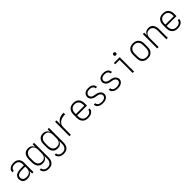

<svg xmlns="http://www.w3.org/2000/svg" viewBox="523 -2754 5005 5005"><g transform="rotate(-45 3025.0 -252.0)"><path d="M233 12Q201 12 169.5 4Q138 -4 114.5 -25.5Q91 -47 79.5 -78Q68 -109 68 -141Q68 -167 76 -192.5Q84 -218 101.5 -237.5Q119 -257 142.5 -269.5Q166 -282 191 -289Q216 -296 242 -298.5Q268 -301 294 -301H418V-352Q418 -371 414.5 -390Q411 -409 402 -426.5Q393 -444 379 -457.5Q365 -471 347.5 -479.5Q330 -488 311 -491.5Q292 -495 272 -495Q247 -495 222 -490Q197 -485 175.5 -471.5Q154 -458 141.5 -435Q129 -412 128 -387H76Q77 -410 84 -433Q91 -456 105 -474.5Q119 -493 138.5 -506.5Q158 -520 180 -528Q202 -536 225.5 -539Q249 -542 272 -542Q298 -542 324 -538Q350 -534 373.5 -522.5Q397 -511 416.5 -493Q436 -475 448 -452Q460 -429 465 -403.5Q470 -378 470 -352V0H418V-94Q407 -68 387.5 -47Q368 -26 343 -12.5Q318 1 290 6.5Q262 12 233 12ZM251 -35Q272 -35 293 -38.5Q314 -42 333.5 -50Q353 -58 370 -72Q387 -86 398 -103.5Q409 -121 413.5 -142Q418 -163 418 -184V-254H294Q275 -254 256 -252.5Q237 -251 218 -246.5Q199 -242 181.5 -234.5Q164 -227 149.5 -214.5Q135 -202 127.5 -183.5Q120 -165 120 -146Q120 -122 130 -99Q140 -76 159 -61Q178 -46 202.5 -40.5Q227 -35 251 -35Z M821 222Q798 222 775 219Q752 216 730.5 208Q709 200 690 186.5Q671 173 657 155Q643 137 635 115Q627 93 626 70H678Q680 94 692.5 116Q705 138 726 151.5Q747 165 771.5 170Q796 175 821 175Q842 175 863 170Q884 165 902 153.5Q920 142 933 125Q946 108 954 88.5Q962 69 965 47.5Q968 26 968 5V-99Q959 -75 943.5 -53Q928 -31 906 -16Q884 -1 858 5.5Q832 12 806 12Q779 12 752 6Q725 0 702 -15Q679 -30 662.5 -51.5Q646 -73 636 -98.5Q626 -124 622 -151Q618 -178 618 -205V-325Q618 -352 622 -379Q626 -406 636 -431.5Q646 -457 662.5 -478.5Q679 -500 702 -515Q725 -530 752 -536Q779 -542 806 -542Q832 -542 858 -535.5Q884 -529 906 -514Q928 -499 943.5 -477Q959 -455 968 -431V-530H1020V5Q1020 33 1015.5 60.5Q1011 88 1000 114Q989 140 970.5 161.5Q952 183 928 197Q904 211 876.5 216.5Q849 222 821 222ZM824 -35Q845 -35 866 -40Q887 -45 904.5 -56.5Q922 -68 934.5 -85Q947 -102 954.5 -122Q962 -142 965 -163Q968 -184 968 -205V-325Q968 -346 965 -367Q962 -388 954.5 -408Q947 -428 934.5 -445Q922 -462 904.5 -473.5Q887 -485 866 -490Q845 -495 824 -495Q802 -495 780.5 -490.5Q759 -486 740.5 -474.5Q722 -463 708 -446.5Q694 -430 685.5 -410Q677 -390 673.5 -368.5Q670 -347 670 -325V-205Q670 -183 673.5 -161.5Q677 -140 685.5 -120Q694 -100 708 -83.5Q722 -67 740.5 -55.5Q759 -44 780.5 -39.5Q802 -35 824 -35Z M1371 222Q1348 222 1325 219Q1302 216 1280.5 208Q1259 200 1240 186.5Q1221 173 1207 155Q1193 137 1185 115Q1177 93 1176 70H1228Q1230 94 1242.5 116Q1255 138 1276 151.5Q1297 165 1321.5 170Q1346 175 1371 175Q1392 175 1413 170Q1434 165 1452 153.5Q1470 142 1483 125Q1496 108 1504 88.5Q1512 69 1515 47.5Q1518 26 1518 5V-99Q1509 -75 1493.5 -53Q1478 -31 1456 -16Q1434 -1 1408 5.5Q1382 12 1356 12Q1329 12 1302 6Q1275 0 1252 -15Q1229 -30 1212.5 -51.5Q1196 -73 1186 -98.5Q1176 -124 1172 -151Q1168 -178 1168 -205V-325Q1168 -352 1172 -379Q1176 -406 1186 -431.5Q1196 -457 1212.5 -478.5Q1229 -500 1252 -515Q1275 -530 1302 -536Q1329 -542 1356 -542Q1382 -542 1408 -535.5Q1434 -529 1456 -514Q1478 -499 1493.5 -477Q1509 -455 1518 -431V-530H1570V5Q1570 33 1565.5 60.5Q1561 88 1550 114Q1539 140 1520.5 161.5Q1502 183 1478 197Q1454 211 1426.5 216.5Q1399 222 1371 222ZM1374 -35Q1395 -35 1416 -40Q1437 -45 1454.5 -56.5Q1472 -68 1484.5 -85Q1497 -102 1504.5 -122Q1512 -142 1515 -163Q1518 -184 1518 -205V-325Q1518 -346 1515 -367Q1512 -388 1504.5 -408Q1497 -428 1484.5 -445Q1472 -462 1454.5 -473.5Q1437 -485 1416 -490Q1395 -495 1374 -495Q1352 -495 1330.5 -490.5Q1309 -486 1290.5 -474.5Q1272 -463 1258 -446.5Q1244 -430 1235.5 -410Q1227 -390 1223.5 -368.5Q1220 -347 1220 -325V-205Q1220 -183 1223.5 -161.5Q1227 -140 1235.5 -120Q1244 -100 1258 -83.5Q1272 -67 1290.5 -55.5Q1309 -44 1330.5 -39.5Q1352 -35 1374 -35Z M1795 0V-530H1847V-385Q1857 -411 1873 -434.5Q1889 -458 1910 -476.5Q1931 -495 1956 -508Q1981 -521 2008 -529Q2035 -537 2062.5 -539.5Q2090 -542 2118 -542L2119 -483Q2095 -483 2071 -481.5Q2047 -480 2023.5 -474.5Q2000 -469 1977.5 -461Q1955 -453 1934.5 -440.5Q1914 -428 1897 -411Q1880 -394 1868 -373Q1856 -352 1851.5 -328.5Q1847 -305 1847 -281V0Z M2476 12Q2448 12 2419.5 6.5Q2391 1 2366 -12.5Q2341 -26 2321.5 -47Q2302 -68 2289.5 -94Q2277 -120 2272.5 -148Q2268 -176 2268 -205V-325Q2268 -353 2272.5 -381.5Q2277 -410 2289 -435.5Q2301 -461 2320.5 -482.5Q2340 -504 2365 -517.5Q2390 -531 2418.5 -536.5Q2447 -542 2475 -542Q2503 -542 2531.5 -536.5Q2560 -531 2585 -517.5Q2610 -504 2629.5 -482.5Q2649 -461 2661 -435.5Q2673 -410 2677.5 -381.5Q2682 -353 2682 -325V-241H2320V-205Q2320 -183 2323.5 -161.5Q2327 -140 2335.5 -120Q2344 -100 2358.5 -83Q2373 -66 2392 -55Q2411 -44 2433 -39.5Q2455 -35 2476 -35Q2502 -35 2527.5 -39.5Q2553 -44 2575 -57Q2597 -70 2611.5 -92Q2626 -114 2628 -140H2680Q2679 -116 2670.5 -93.5Q2662 -71 2647 -53Q2632 -35 2612 -22Q2592 -9 2569.5 -1.5Q2547 6 2523.5 9Q2500 12 2476 12ZM2630 -289V-325Q2630 -347 2626.5 -368.5Q2623 -390 2614.5 -410Q2606 -430 2591.5 -447Q2577 -464 2558.5 -475Q2540 -486 2518.5 -490.5Q2497 -495 2475 -495Q2453 -495 2431.5 -490.5Q2410 -486 2391.5 -475Q2373 -464 2358.5 -447Q2344 -430 2335.5 -410Q2327 -390 2323.5 -368.5Q2320 -347 2320 -325V-289Z M3023 12Q3000 12 2977.5 9.5Q2955 7 2933 0Q2911 -7 2891.5 -18.5Q2872 -30 2857 -47.5Q2842 -65 2834 -86.5Q2826 -108 2826 -131V-133H2878V-132Q2878 -116 2884.5 -100.5Q2891 -85 2902.5 -73.5Q2914 -62 2928.5 -54.5Q2943 -47 2958.5 -42.5Q2974 -38 2990.5 -36.5Q3007 -35 3023 -35Q3039 -35 3055.5 -36.5Q3072 -38 3087.5 -42.5Q3103 -47 3118 -55Q3133 -63 3144 -75Q3155 -87 3161.5 -102.5Q3168 -118 3168 -134Q3168 -157 3155.5 -177.5Q3143 -198 3123.5 -210.5Q3104 -223 3081.5 -228.5Q3059 -234 3036 -237.5Q3013 -241 2990.5 -245.5Q2968 -250 2946.5 -258.5Q2925 -267 2906 -280Q2887 -293 2872.5 -311Q2858 -329 2850 -351Q2842 -373 2842 -396Q2842 -419 2849 -440Q2856 -461 2869 -479Q2882 -497 2900.5 -509.5Q2919 -522 2940 -529.5Q2961 -537 2983 -539.5Q3005 -542 3027 -542Q3049 -542 3070.5 -539.5Q3092 -537 3113 -530Q3134 -523 3152.5 -511Q3171 -499 3184.5 -482Q3198 -465 3205 -444Q3212 -423 3212 -401V-399H3160V-400Q3160 -423 3147.5 -443Q3135 -463 3115.5 -475Q3096 -487 3073 -491Q3050 -495 3027 -495Q3004 -495 2981 -490.5Q2958 -486 2938 -473.5Q2918 -461 2906 -440.5Q2894 -420 2894 -397Q2894 -374 2906.5 -353.5Q2919 -333 2938 -320Q2957 -307 2979.5 -301.5Q3002 -296 3025 -292.5Q3048 -289 3070.5 -284.5Q3093 -280 3114.5 -271.5Q3136 -263 3155.5 -250Q3175 -237 3189.5 -219Q3204 -201 3212 -179Q3220 -157 3220 -134Q3220 -111 3212 -89Q3204 -67 3189.5 -49.5Q3175 -32 3155 -19.5Q3135 -7 3113.5 0Q3092 7 3069 9.5Q3046 12 3023 12Z M3573 12Q3550 12 3527.5 9.5Q3505 7 3483 0Q3461 -7 3441.5 -18.5Q3422 -30 3407 -47.5Q3392 -65 3384 -86.5Q3376 -108 3376 -131V-133H3428V-132Q3428 -116 3434.5 -100.5Q3441 -85 3452.5 -73.5Q3464 -62 3478.5 -54.5Q3493 -47 3508.5 -42.5Q3524 -38 3540.5 -36.5Q3557 -35 3573 -35Q3589 -35 3605.5 -36.5Q3622 -38 3637.5 -42.5Q3653 -47 3668 -55Q3683 -63 3694 -75Q3705 -87 3711.5 -102.5Q3718 -118 3718 -134Q3718 -157 3705.5 -177.5Q3693 -198 3673.5 -210.5Q3654 -223 3631.5 -228.5Q3609 -234 3586 -237.5Q3563 -241 3540.5 -245.5Q3518 -250 3496.5 -258.5Q3475 -267 3456 -280Q3437 -293 3422.5 -311Q3408 -329 3400 -351Q3392 -373 3392 -396Q3392 -419 3399 -440Q3406 -461 3419 -479Q3432 -497 3450.5 -509.5Q3469 -522 3490 -529.5Q3511 -537 3533 -539.5Q3555 -542 3577 -542Q3599 -542 3620.5 -539.5Q3642 -537 3663 -530Q3684 -523 3702.5 -511Q3721 -499 3734.5 -482Q3748 -465 3755 -444Q3762 -423 3762 -401V-399H3710V-400Q3710 -423 3697.5 -443Q3685 -463 3665.5 -475Q3646 -487 3623 -491Q3600 -495 3577 -495Q3554 -495 3531 -490.5Q3508 -486 3488 -473.5Q3468 -461 3456 -440.5Q3444 -420 3444 -397Q3444 -374 3456.5 -353.5Q3469 -333 3488 -320Q3507 -307 3529.5 -301.5Q3552 -296 3575 -292.5Q3598 -289 3620.5 -284.5Q3643 -280 3664.5 -271.5Q3686 -263 3705.5 -250Q3725 -237 3739.5 -219Q3754 -201 3762 -179Q3770 -157 3770 -134Q3770 -111 3762 -89Q3754 -67 3739.5 -49.5Q3725 -32 3705 -19.5Q3685 -7 3663.5 0Q3642 7 3619 9.5Q3596 12 3573 12Z M4125 0V-483H3963V-530H4177V0ZM4145 -634Q4136 -634 4127 -636.5Q4118 -639 4111 -646Q4104 -653 4101.5 -662Q4099 -671 4099 -680Q4099 -689 4101.5 -698Q4104 -707 4111 -714Q4118 -721 4127 -723.5Q4136 -726 4145 -726Q4154 -726 4163 -723.5Q4172 -721 4179 -714Q4186 -707 4188.5 -698Q4191 -689 4191 -680Q4191 -671 4188.5 -662Q4186 -653 4179 -646Q4172 -639 4163 -636.5Q4154 -634 4145 -634Z M4675 12Q4647 12 4618.5 6.5Q4590 1 4565 -12.5Q4540 -26 4520.5 -47.5Q4501 -69 4489 -94.5Q4477 -120 4472.5 -148.5Q4468 -177 4468 -205V-325Q4468 -353 4472.5 -381.5Q4477 -410 4489 -435.5Q4501 -461 4520.5 -482.5Q4540 -504 4565 -517.5Q4590 -531 4618.5 -536.5Q4647 -542 4675 -542Q4703 -542 4731.5 -536.5Q4760 -531 4785 -517.5Q4810 -504 4829.5 -482.5Q4849 -461 4861 -435.5Q4873 -410 4877.5 -381.5Q4882 -353 4882 -325V-205Q4882 -177 4877.5 -148.5Q4873 -120 4861 -94.5Q4849 -69 4829.5 -47.5Q4810 -26 4785 -12.5Q4760 1 4731.5 6.5Q4703 12 4675 12ZM4675 -35Q4697 -35 4718.5 -39.5Q4740 -44 4758.5 -55Q4777 -66 4791.5 -83Q4806 -100 4814.5 -120Q4823 -140 4826.5 -161.5Q4830 -183 4830 -205V-325Q4830 -347 4826.5 -368.5Q4823 -390 4814.5 -410Q4806 -430 4791.5 -447Q4777 -464 4758.5 -475Q4740 -486 4718.5 -490.5Q4697 -495 4675 -495Q4653 -495 4631.5 -490.5Q4610 -486 4591.5 -475Q4573 -464 4558.5 -447Q4544 -430 4535.5 -410Q4527 -390 4523.5 -368.5Q4520 -347 4520 -325V-205Q4520 -183 4523.5 -161.5Q4527 -140 4535.5 -120Q4544 -100 4558.5 -83Q4573 -66 4591.5 -55Q4610 -44 4631.5 -39.5Q4653 -35 4675 -35Z M5030 0V-530H5082V-431Q5091 -455 5106.5 -477Q5122 -499 5143.5 -514Q5165 -529 5191 -535.5Q5217 -542 5243 -542Q5269 -542 5295.5 -535.5Q5322 -529 5343.5 -513.5Q5365 -498 5380 -476Q5395 -454 5404 -429Q5413 -404 5416.5 -377.5Q5420 -351 5420 -325V0H5368V-325Q5368 -346 5365 -367Q5362 -388 5354.5 -407.5Q5347 -427 5334.5 -444Q5322 -461 5304.5 -473Q5287 -485 5266.5 -490Q5246 -495 5225 -495Q5204 -495 5183.5 -490Q5163 -485 5145.5 -473Q5128 -461 5115.5 -444Q5103 -427 5095.5 -407.5Q5088 -388 5085 -367Q5082 -346 5082 -325V0Z M5776 12Q5748 12 5719.5 6.5Q5691 1 5666 -12.5Q5641 -26 5621.5 -47Q5602 -68 5589.5 -94Q5577 -120 5572.5 -148Q5568 -176 5568 -205V-325Q5568 -353 5572.5 -381.5Q5577 -410 5589 -435.5Q5601 -461 5620.5 -482.5Q5640 -504 5665 -517.5Q5690 -531 5718.5 -536.5Q5747 -542 5775 -542Q5803 -542 5831.5 -536.5Q5860 -531 5885 -517.5Q5910 -504 5929.5 -482.5Q5949 -461 5961 -435.5Q5973 -410 5977.5 -381.5Q5982 -353 5982 -325V-241H5620V-205Q5620 -183 5623.5 -161.5Q5627 -140 5635.5 -120Q5644 -100 5658.5 -83Q5673 -66 5692 -55Q5711 -44 5733 -39.5Q5755 -35 5776 -35Q5802 -35 5827.5 -39.5Q5853 -44 5875 -57Q5897 -70 5911.5 -92Q5926 -114 5928 -140H5980Q5979 -116 5970.5 -93.5Q5962 -71 5947 -53Q5932 -35 5912 -22Q5892 -9 5869.5 -1.5Q5847 6 5823.5 9Q5800 12 5776 12ZM5930 -289V-325Q5930 -347 5926.5 -368.5Q5923 -390 5914.5 -410Q5906 -430 5891.5 -447Q5877 -464 5858.5 -475Q5840 -486 5818.5 -490.5Q5797 -495 5775 -495Q5753 -495 5731.5 -490.5Q5710 -486 5691.5 -475Q5673 -464 5658.5 -447Q5644 -430 5635.5 -410Q5627 -390 5623.5 -368.5Q5620 -347 5620 -325V-289Z"/></g></svg>

Font: Lode Dark Term
Style: Regular
Weight: 400
Monospace: yes
Designer: Belleve Invis
Foundry: Belleve Invis
Version: Version 29.2.0